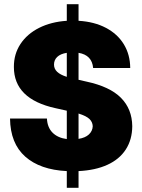

<svg xmlns="http://www.w3.org/2000/svg" viewBox="-20 -816 686 925"><path d="M301.8 8.3Q173.3 2 101.6 -61.5Q29.8 -125 28.3 -245.1H206.1Q208 -202.6 232.9 -177.2Q257.8 -151.9 301.8 -146V-282.7L247.1 -294.9Q46.9 -338.9 46.9 -493.2Q46.4 -555.2 78.6 -604Q110.8 -652.8 168.7 -681.9Q226.6 -710.9 301.8 -715.8V-795.9H358.4V-715.8Q434.1 -711.4 490.2 -681.9Q546.4 -652.3 576.7 -602.5Q606.9 -552.7 607.4 -488.3H428.7Q423.3 -550.8 358.4 -561.5V-431.6L396.5 -422.9Q508.8 -398.9 562.5 -345Q616.2 -291 617.2 -208Q616.7 -143.1 585.9 -95.7Q555.2 -48.3 497.3 -22Q439.5 4.4 358.4 8.3V88.9H301.8ZM301.8 -445.8V-561.5Q271 -556.6 255.6 -541.7Q240.2 -526.9 240.2 -504.9Q240.2 -484.4 255.4 -470Q270.5 -455.6 301.8 -445.8ZM426.8 -208Q425.8 -229 410.2 -243.4Q394.5 -257.8 358.4 -269V-147Q390.6 -151.9 408.2 -168.2Q425.8 -184.6 426.8 -208Z"/></svg>

Font: Pretendard Std Black
Style: Regular
Weight: 900
Designer: Base glyphs from Inter by Rasmus Andersson; Hangeul glyphs from Noto Sans CJK(Source Han Sans) by Jang Soo-young and Kan
Foundry: Kil Hyung-jin
Version: Version 1.309